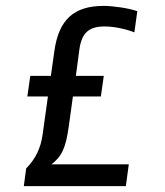

<svg xmlns="http://www.w3.org/2000/svg" viewBox="-20 -633 560 653"><path d="M250 -465C258 -522 283 -543 336 -543C369 -543 409 -534 437 -523L447 -595C419 -605 364 -613 333 -613C231 -613 180 -566 165 -460L153 -375H83L73 -305H143L125 -176C119 -131 102 -94 69 -60L61 0H408L418 -74H155C190 -101 204 -130 214 -204L228 -305H323L333 -375H238Z"/></svg>

Font: Ropa Sans
Style: Italic
Weight: 400
Designer: Botio Nikoltchev
Foundry: Botjo Nikoltchev
Version: Version 1.002